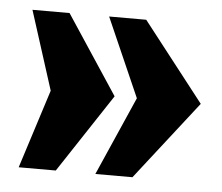

<svg xmlns="http://www.w3.org/2000/svg" viewBox="-37 -507 537 464"><g transform="rotate(5 231.0 -275.0)"><path d="M210 -84 294 -275 210 -466H300L449 -275L300 -84ZM24 -84 85 -275 24 -466H114L240 -275L114 -84Z"/></g></svg>

Font: Montagu Slab
Style: Bold
Weight: 700
Designer: Florian Karsten
Foundry: Florian Karsten
Version: Version 1.000